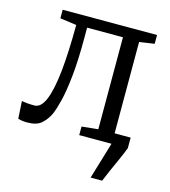

<svg xmlns="http://www.w3.org/2000/svg" viewBox="-109 -640 806 908"><g transform="rotate(15 294.0 -186.0)"><path d="M418.5 180 472.5 0 446.5 -51.5H552.5V0Q541 30 527.5 60Q514 90 500.5 120Q487 150 475 180ZM60.5 6Q45 6 33.5 4Q22 2 16 0L11 -85.5Q21 -83.5 36.8 -82Q52.5 -80.5 73.5 -80.5Q105.5 -80.5 125.8 -129.8Q146 -179 155.8 -272.5Q165.5 -366 166 -499.5L85.5 -510.5V-552.5H547.5V-509.5L474 -498.5V-50L549 -42V0H314.5V-42L394.5 -50V-500.5H219V-451Q219 -339 211 -262.8Q203 -186.5 191.2 -139Q179.5 -91.5 168 -65.5Q153.5 -35.5 130.5 -14.8Q107.5 6 60.5 6Z"/></g></svg>

Font: Merriweather 24pt Light
Style: Regular
Weight: 300
Designer: Eben Sorkin
Foundry: Eben Sorkin
Version: Version 2.100